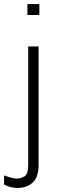

<svg xmlns="http://www.w3.org/2000/svg" viewBox="-34 -740 314 946"><path d="M54 186Q42 186 29.5 184Q17 182 6 178Q-5 174 -14 169V124Q-2 129 17.5 134.5Q37 140 48 140Q69 140 87 128.5Q105 117 105 73V-511H156V75Q156 133 127 159.5Q98 186 54 186ZM101 -666V-720H160V-666Z"/></svg>

Font: Chivo Medium Thin
Style: Regular
Weight: 250
Version: Version 2.002